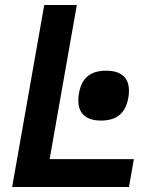

<svg xmlns="http://www.w3.org/2000/svg" viewBox="-20 -746 640 766"><path d="M156.5 -726H286.5L178 -111H514L494.5 0H28.5ZM292.5 -345Q292.5 -361 295 -373.5Q303 -420 329.8 -442Q356.5 -464 403.5 -464Q448 -464 471.2 -443.8Q494.5 -423.5 494.5 -384.5Q494.5 -369 492 -356.5Q484 -310 457 -287.5Q430 -265 383.5 -265Q338.5 -265 315.5 -285.5Q292.5 -306 292.5 -345Z"/></svg>

Font: JuliaMono
Style: Bold Italic
Weight: 700
Italic angle: -9°
Monospace: yes
Designer: cormullion
Foundry: corm
Version: Version 0.057; ttfautohint (v1.8.4)